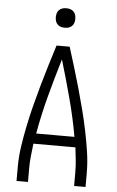

<svg xmlns="http://www.w3.org/2000/svg" viewBox="-62 -979 623 1020"><g transform="rotate(5 250.0 -468.5)"><path d="M66 0V-74Q66 -130 74.5 -186.5Q83 -243 94.5 -298.5Q106 -354 120 -408.5Q134 -463 149.5 -518Q165 -573 181.5 -627Q198 -681 215 -735H285Q302 -681 318.5 -627Q335 -573 350.5 -518Q366 -463 380 -408.5Q394 -354 405.5 -298.5Q417 -243 425.5 -186.5Q434 -130 434 -74V0H373V-74Q373 -106 369.5 -139Q366 -172 362 -205H138Q134 -172 130.5 -139Q127 -106 127 -74V0ZM148 -260H352Q334 -362 307 -463Q280 -564 250 -664Q220 -564 193 -463Q166 -362 148 -260ZM250 -833Q239 -833 229 -836Q219 -839 211.5 -846.5Q204 -854 201 -864Q198 -874 198 -885Q198 -896 201 -906Q204 -916 211.5 -923.5Q219 -931 229 -934Q239 -937 250 -937Q261 -937 271 -934Q281 -931 288.5 -923.5Q296 -916 299 -906Q302 -896 302 -885Q302 -874 299 -864Q296 -854 288.5 -846.5Q281 -839 271 -836Q261 -833 250 -833Z"/></g></svg>

Font: Iosevka Curly Light
Style: Regular
Weight: 300
Monospace: yes
Designer: Belleve Invis
Foundry: Belleve Invis
Version: Version 22.1.2; ttfautohint (v1.8.4)